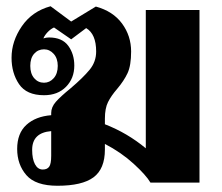

<svg xmlns="http://www.w3.org/2000/svg" viewBox="-20 -585 712 615"><path d="M619 -553V0H462Q448 -24 408 -60.5Q368 -97 316 -124V-106Q316 -44 279.5 -17Q243 10 164 10Q94 10 64.5 -24Q35 -58 35 -108Q35 -158 64.5 -185Q94 -212 144 -216V-223Q144 -242 159 -259Q174 -276 206 -302Q246 -336 267 -361.5Q288 -387 288 -420Q288 -476 256 -495L208 -459L153 -497Q142 -492 132.5 -482Q123 -472 119 -462Q128 -465 137 -465Q179 -465 198.5 -438.5Q218 -412 218 -375Q218 -334 191.5 -307Q165 -280 121 -280Q65 -280 41 -315.5Q17 -351 17 -400Q17 -453 50 -501Q83 -549 142 -565L208 -516L287 -564Q342 -549 371 -509.5Q400 -470 400 -420Q400 -375 388.5 -350.5Q377 -326 355 -300Q336 -278 326 -258Q316 -238 316 -205V-187Q388 -159 447 -110V-553ZM77 -374Q77 -349 89.5 -334.5Q102 -320 121 -320Q139 -320 152 -334.5Q165 -349 165 -374Q165 -398 152 -412.5Q139 -427 121 -427Q102 -427 89.5 -413Q77 -399 77 -374ZM144 -86V-165Q83 -160 83 -105Q83 -76 92 -59Q101 -42 117 -42Q131 -42 137.5 -51Q144 -60 144 -86Z"/></svg>

Font: Trirong ExtraBold
Style: Regular
Weight: 800
Designer: Katatrad Team
Foundry: CadsonDemak
Version: Version 1.001